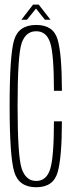

<svg xmlns="http://www.w3.org/2000/svg" viewBox="-20 -784 315 808"><path d="M132.5 4Q59.5 4 40 -60.5Q20.5 -125 20.5 -339Q20.5 -552.5 39.5 -615.8Q58.5 -679 132.5 -679Q204.5 -679 222.5 -617.8Q240.5 -556.5 240.5 -402H207Q207 -556 191.2 -604.2Q175.5 -652.5 132.5 -652.5Q88 -652.5 71 -602.2Q54 -552 54 -339Q54 -125.5 71.5 -74Q89 -22.5 132.5 -22.5Q175.5 -22.5 191.2 -72.5Q207 -122.5 207 -273.5H240.5Q240.5 -122 222.5 -59Q204.5 4 132.5 4ZM70 -701 119 -764.5H143L192.5 -701H169L131.5 -748L93.5 -701Z"/></svg>

Font: Anybody Condensed ExtraLight
Style: Regular
Weight: 200
Width: 3
Designer: Tyler Finck
Foundry: Etcetera Type Company
Version: Version 1.010; ttfautohint (v1.8.3) -l 8 -r 50 -G 200 -x 14 